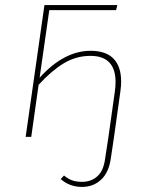

<svg xmlns="http://www.w3.org/2000/svg" viewBox="-20 -539 578 756"><path d="M457 -218Q457 -200 454 -179L429 0L416 87Q408 141 377.5 169Q347 197 303 197Q254 197 219 166L232 152Q246 164 262.5 170.5Q279 177 303 177Q339 177 363.5 155Q388 133 394 85L407 0L432 -177Q435 -198 435 -216Q435 -319 336 -319Q279 -319 230 -289Q181 -259 132 -205L103 0H81L155 -519H442L437 -499H174L136 -233Q232 -339 337 -339Q397 -339 427 -308Q457 -277 457 -218Z"/></svg>

Font: FiraGO Thin
Style: Italic
Weight: 100
Italic angle: -8°
Designer: bBox Type GmbH
Foundry: bBox Type GmbH
Version: Version 1.001